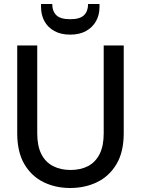

<svg xmlns="http://www.w3.org/2000/svg" viewBox="-20 -927 703 959"><path d="M330 12Q257 12 197 -17.5Q137 -47 101.5 -107.5Q66 -168 66 -262V-700H166V-261Q166 -198 186.5 -157.5Q207 -117 245 -97.5Q283 -78 332 -78Q383 -78 420 -97.5Q457 -117 477.5 -157.5Q498 -198 498 -261V-700H598V-262Q598 -168 562 -107.5Q526 -47 465.5 -17.5Q405 12 330 12ZM331 -754Q284 -754 251.5 -772Q219 -790 202 -821Q185 -852 185 -892V-907H241Q241 -871 261.5 -851Q282 -831 331 -831Q379 -831 399.5 -851Q420 -871 420 -907H477V-892Q477 -852 459.5 -821Q442 -790 409.5 -772Q377 -754 331 -754Z"/></svg>

Font: DM Sans 9pt Medium
Style: Regular
Weight: 500
Version: Version 4.004;gftools[0.9.30]